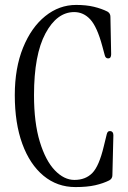

<svg xmlns="http://www.w3.org/2000/svg" viewBox="-20 -750 520 779"><path d="M286 9Q212 9 156.5 -37Q101 -83 70.5 -166.5Q40 -250 40 -364Q40 -474 73.5 -556.5Q107 -639 163.5 -684.5Q220 -730 289 -730Q330 -730 361 -722.5Q392 -715 416 -703Q428 -696 428 -682L431 -530Q431 -513 419 -513Q408 -513 405 -526L395 -563Q374 -641 346.5 -671Q319 -701 281 -701Q211 -701 164.5 -614.5Q118 -528 118 -364Q118 -252 141.5 -175Q165 -98 202.5 -59Q240 -20 282 -20Q327 -20 354.5 -48Q382 -76 401 -156L413 -205Q416 -220 429 -218Q440 -216 440 -201L436 -39Q436 -25 423 -18Q399 -6 366.5 1.5Q334 9 286 9Z"/></svg>

Font: Instrument Serif
Style: Regular
Weight: 400
Designer: Rodrigo Fuenzalida
Foundry: fragTYPE
Version: Version 1.000; ttfautohint (v1.8.4.7-5d5b);gftools[0.9.27]